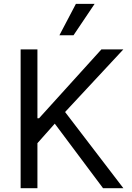

<svg xmlns="http://www.w3.org/2000/svg" viewBox="-20 -986 692 1006"><path d="M88.1 0V-727.3H176.1V-366.5H184.7L511.4 -727.3H626.4L321 -399.1L626.4 0H519.9L267 -338.1L176.1 -235.8V0ZM291.2 -801.1 377.8 -965.9H475.9L365.1 -801.1Z"/></svg>

Font: Inter UI
Style: Regular
Weight: 400
Designer: Rasmus Andersson
Foundry: rsms
Version: 3.2;8d6f07862